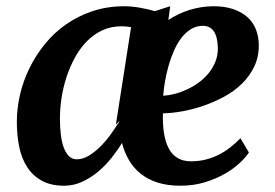

<svg xmlns="http://www.w3.org/2000/svg" viewBox="-20 -588 885 618"><path d="M186.5 9.8Q144 9.8 115 -6.1Q85.9 -22 67.9 -49.6Q49.8 -77.1 42 -114.7Q34.2 -152.3 34.2 -195.8Q34.2 -238.8 44.4 -283.2Q54.7 -327.6 75 -368.9Q95.2 -410.2 124.8 -446.5Q154.3 -482.9 192.9 -509.8Q231.4 -536.6 278.3 -552.2Q325.2 -567.9 380.4 -567.9Q403.8 -567.9 430.2 -563.2Q456.5 -558.6 478.5 -552.2L527.8 -567.9L522 -523.9Q553.7 -544.4 589.1 -555.7Q624.5 -566.9 663.1 -567.9Q702.1 -568.4 730.2 -558.8Q758.3 -549.3 776.6 -532.7Q794.9 -516.1 803.7 -493.4Q812.5 -470.7 813 -444.8Q813.5 -405.8 798.6 -374.3Q783.7 -342.8 758.5 -318.4Q733.4 -293.9 700.7 -276.4Q668 -258.8 633.5 -247.1Q599.1 -235.4 565.4 -229.5Q531.7 -223.6 504.4 -223.1Q503.4 -188.5 507.8 -159.9Q512.2 -131.3 522.7 -111.1Q533.2 -90.8 551 -79.8Q568.8 -68.8 595.2 -68.8Q620.1 -68.8 642.3 -74.5Q664.6 -80.1 684.3 -90.1Q704.1 -100.1 721.4 -113.8Q738.8 -127.4 753.9 -143.1L781.2 -97.2Q771 -81.5 751.2 -63Q731.4 -44.4 703.1 -28.3Q674.8 -12.2 638.9 -1.2Q603 9.8 560.5 9.8Q519.5 9.8 487.8 -0.2Q456.1 -10.3 433.1 -28.6Q410.2 -46.9 395.3 -72.3Q380.4 -97.7 372.6 -127.9Q358.9 -105 339.6 -80.6Q320.3 -56.2 296.6 -36.1Q272.9 -16.1 245.1 -3.2Q217.3 9.8 186.5 9.8ZM505.4 -279.8Q522 -280.8 541.5 -285.6Q561 -290.5 580.8 -299.6Q600.6 -308.6 618.9 -321.8Q637.2 -335 651.1 -351.8Q665 -368.7 673.3 -389.4Q681.6 -410.2 681.2 -434.6Q680.2 -470.2 668 -487.5Q655.8 -504.9 632.8 -504.9Q611.8 -504.9 594.5 -494.1Q577.1 -483.4 563.7 -465.8Q550.3 -448.2 540 -425Q529.8 -401.9 522.7 -376.7Q515.6 -351.6 511.2 -326.4Q506.8 -301.3 505.4 -279.8ZM227.1 -75.2Q247.1 -75.2 266.8 -87.4Q286.6 -99.6 304.4 -117.7Q322.3 -135.7 337.4 -157Q352.5 -178.2 363.8 -196.3V-198.2L353 -187L401.9 -500.5Q387.2 -503.4 371.1 -503.4Q336.9 -503.4 308.8 -490.2Q280.8 -477.1 258.8 -454.3Q236.8 -431.6 220.7 -401.9Q204.6 -372.1 193.8 -339.1Q183.1 -306.2 178 -272Q172.9 -237.8 172.9 -206.5Q172.9 -178.7 175.8 -154.5Q178.7 -130.4 185.3 -112.8Q191.9 -95.2 202.1 -85.2Q212.4 -75.2 227.1 -75.2Z"/></svg>

Font: Merriweather Bold
Style: Italic
Weight: 700
Italic angle: -7°
Designer: Eben Sorkin ( eben@eyebytes.com )
Foundry: Eben Sorkin ( eben@eyebytes.com )
Version: Version 1.5; ttfautohint (v0.97) -l 13 -r 13 -G 200 -x 24 -f